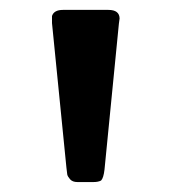

<svg xmlns="http://www.w3.org/2000/svg" viewBox="-20 -742 345 384"><path d="M84 -695.8V-710Q87.9 -722.2 106 -722.2H196.8Q218.8 -722.2 219.2 -705.1Q219.2 -704.1 218.5 -700Q217.8 -695.8 217.8 -694.8L189 -402.8Q187 -385.7 182.1 -380.9Q176.3 -377.9 167 -377.9H134.8Q125 -377.9 120.1 -383.5Q115.2 -389.2 114.5 -393.1Q113.8 -397 112.8 -407.2Z"/></svg>

Font: CMU Sans Serif
Style: Bold
Weight: 700
Version: Version 0.7.0